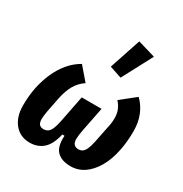

<svg xmlns="http://www.w3.org/2000/svg" viewBox="-188 -960 1064 1115"><g transform="rotate(30 343.5 -402.0)"><path d="M431 -367 398 -200Q395 -184 393 -168.5Q391 -153 391 -142Q391 -120 401 -108Q411 -96 431 -96Q446 -96 457.5 -103.5Q469 -111 478 -130.5Q487 -150 494 -184L515 -288Q520 -309 522 -325.5Q524 -342 524 -357Q524 -389 513.5 -413.5Q503 -438 485 -457L583 -535Q618 -501 637.5 -454Q657 -407 657 -348Q657 -313 654 -280Q651 -247 645 -218Q631 -146 601 -94.5Q571 -43 530.5 -15.5Q490 12 441 12Q380 12 349 -19.5Q318 -51 323 -124H308Q292 -52 256 -20Q220 12 167 12Q102 12 64 -34.5Q26 -81 26 -157Q26 -189 29 -220.5Q32 -252 38 -281Q50 -336 71.5 -384.5Q93 -433 125.5 -472Q158 -511 202 -536L276 -450Q239 -425 217.5 -387.5Q196 -350 185 -296L166 -200Q163 -184 161 -168.5Q159 -153 159 -142Q159 -120 168 -108Q177 -96 197 -96Q213 -96 225 -103.5Q237 -111 246 -130.5Q255 -150 262 -184L298 -367ZM543 -781 436 -579 355 -606 425 -816Z"/></g></svg>

Font: IBM Plex Sans Condensed
Style: Bold Italic
Weight: 700
Width: 3
Italic angle: -11.31°
Designer: Mike Abbink, Paul van der Laan, Pieter van Rosmalen
Foundry: Bold Monday
Version: Version 3.201